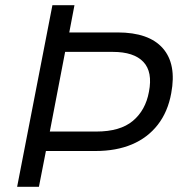

<svg xmlns="http://www.w3.org/2000/svg" viewBox="-20 -720 696 740"><path d="M46 0 182 -700H267L247 -595H433Q554 -595 607.5 -534Q661 -473 640 -361Q627 -289 588 -239Q549 -189 488.5 -163.5Q428 -138 348 -138H157L130 0ZM172 -213H351Q443 -213 492 -254Q541 -295 554 -366Q569 -443 532.5 -481.5Q496 -520 415 -520H231Z"/></svg>

Font: REM Light
Style: Italic
Weight: 300
Italic angle: -11°
Designer: Octavio Pardo
Foundry: Ashler Design
Version: Version 1.005;gftools[0.9.28]